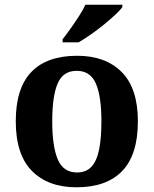

<svg xmlns="http://www.w3.org/2000/svg" viewBox="-20 -786 653 816"><path d="M304.6 10Q185 10 116 -59.3Q47 -128.7 47 -270.3Q47 -411 113.1 -480Q179.2 -549 308 -549Q428 -549 497 -480Q566 -411 566 -270.3Q566 -128.7 499.5 -59.3Q433 10 304.6 10ZM307.2 -53Q346 -53 368.7 -77.4Q391.3 -101.7 401.2 -150.5Q411 -199.2 411 -270Q411 -377 387.5 -431Q364 -485 306 -485Q248 -485 225 -431.2Q202 -377.5 202 -270Q202 -164 225.5 -108.5Q249 -53 307.2 -53ZM246 -619Q261 -638 279.5 -664Q298 -690 315.5 -717Q333 -744 343 -766H500V-756Q491 -743 469.5 -723Q448 -703 421 -681Q394 -659 366 -639.5Q338 -620 314 -606H246Z"/></svg>

Font: Noto Serif Gujarati
Style: Regular
Weight: 400
Designer: Universal Thirst, Indian Type Foundry and the Monotype Design Team
Foundry: Monotype Imaging Inc.
Version: Version 2.102